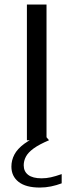

<svg xmlns="http://www.w3.org/2000/svg" viewBox="-20 -615 322 842"><path d="M98 0V-595H184V0ZM154.5 207.5Q93.5 207.5 61.8 182.8Q30 158 30 115.5Q30 88 43 63Q56 38 86.8 15.2Q117.5 -7.5 171.5 -28L195 0Q151.5 18.5 127.2 36.2Q103 54 93.5 72.2Q84 90.5 84 110Q84 137 103.8 152Q123.5 167 162.5 167Q183 167 203.2 162.5Q223.5 158 250.5 148.5V189Q228 197.5 204 202.5Q180 207.5 154.5 207.5Z"/></svg>

Font: Encode Sans SC Expanded
Style: Regular
Weight: 400
Width: 7
Designer: Multiple Designers
Foundry: Impallari Type
Version: Version 3.002